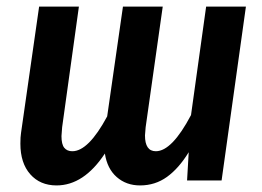

<svg xmlns="http://www.w3.org/2000/svg" viewBox="-20 -549 797 584"><path d="M728 -529 654 0H549L554 -86Q524 -37 488 -11Q452 15 406 15Q364 15 335 -10.5Q306 -36 299 -82Q235 15 152 15Q102 15 72 -19Q42 -53 42 -112Q42 -133 44 -145L99 -529H220L169 -162Q167 -140 167 -135Q167 -110 175.5 -99.5Q184 -89 200 -89Q249 -89 306 -195L354 -529H475L423 -162Q421 -142 421 -137Q421 -89 454 -89Q503 -89 561 -199L607 -529Z"/></svg>

Font: Fira Sans Condensed Medium
Style: Italic
Weight: 500
Width: 3
Italic angle: -8°
Designer: bBox Type GmbH & Carrois Corporate GbR & Edenspiekermann AG
Foundry: bBox Type GmbH & Carrois Corporate GbR & Edenspiekermann AG
Version: Version 4.301